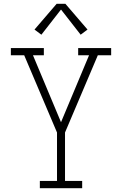

<svg xmlns="http://www.w3.org/2000/svg" viewBox="-20 -987 640 1007"><path d="M189 0V-38H279V-292L107 -697H37V-735H210V-697H153L300 -346L447 -697H390V-735H563V-697H493L321 -292V-38H411V0ZM197 -805 161 -832 277 -967H323L439 -832L403 -805L300 -937Z"/></svg>

Font: Iosevka Slab XLtEx
Style: Regular
Weight: 200
Width: 7
Monospace: yes
Designer: Belleve Invis
Foundry: Belleve Invis
Version: Version 11.1.0; ttfautohint (v1.8.3)